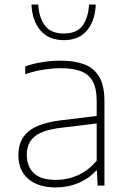

<svg xmlns="http://www.w3.org/2000/svg" viewBox="-20 -814 562 842"><path d="M225 8Q148 8 104.2 -29.2Q60.5 -66.5 60.5 -134Q60.5 -200.5 104.8 -237.5Q149 -274.5 248 -286.5L404 -305.5V-370.5Q404 -428.5 385.2 -459.8Q366.5 -491 331.2 -503Q296 -515 246 -515Q213 -515 172.5 -509Q132 -503 90.5 -488.5V-522.5Q123.5 -535 165.2 -541.5Q207 -548 245.5 -548Q306 -548 349 -532Q392 -516 415 -477.2Q438 -438.5 438 -371V0H408L405 -65.5H401Q371.5 -32 324.8 -12Q278 8 225 8ZM97.5 -136.5Q97.5 -83 129 -54Q160.5 -25 226 -25Q274.5 -25 320.8 -45.2Q367 -65.5 404 -109.5V-272.5L247 -253.5Q166.5 -244 132 -215.5Q97.5 -187 97.5 -136.5ZM260 -638Q193.5 -638 157.2 -680.8Q121 -723.5 118 -794H147.5Q151.5 -735 177.8 -701Q204 -667 260 -667Q316 -667 341.5 -701Q367 -735 370.5 -794H400Q397 -723 361.5 -680.5Q326 -638 260 -638Z"/></svg>

Font: Encode Sans Semi Expanded Thin
Style: Regular
Weight: 100
Width: 6
Designer: Multiple Designers
Foundry: Impallari Type
Version: Version 3.000; ttfautohint (v1.8.3) -l 8 -r 50 -G 200 -x 14 